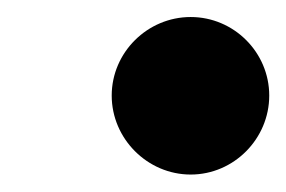

<svg xmlns="http://www.w3.org/2000/svg" viewBox="-20 -540 328 220"><path d="M108 -430.5C108 -381 149 -340 198.5 -340C248 -340 288.5 -381 288.5 -430.5C288.5 -480 248 -520.5 198.5 -520.5C149 -520.5 108 -480 108 -430.5Z"/></svg>

Font: Bodoni* 11pt
Style: Bold Italic
Weight: 700
Italic angle: -13°
Version: Version 2.3